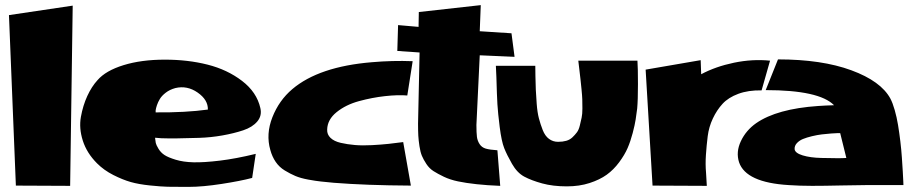

<svg xmlns="http://www.w3.org/2000/svg" viewBox="-20 -756 3564 750"><path d="M42 -31 15 -697 264 -734 254 -30Z M665 -412Q643 -406 627.5 -394Q612 -382 604.5 -369.5Q597 -357 593 -345Q589 -333 588 -325V-317Q705 -316 792 -328Q793 -366 752 -394.5Q711 -423 665 -412ZM586 -218Q586 -217 586 -215Q587 -205 588.5 -197.5Q590 -190 599 -175Q608 -160 622.5 -150.5Q637 -141 666.5 -132Q696 -123 736 -122Q776 -121 838.5 -128.5Q901 -136 979 -155L965 -61Q920 -49 845.5 -37.5Q771 -26 718 -26Q712 -26 700 -26Q659 -26 635 -26.5Q611 -27 566.5 -31.5Q522 -36 490.5 -45Q459 -54 422.5 -72.5Q386 -91 359 -118Q319 -158 303.5 -206.5Q288 -255 296 -299.5Q304 -344 321 -381Q338 -418 361 -443Q393 -480 462.5 -501.5Q532 -523 624 -523Q714 -523 791 -503.5Q868 -484 925.5 -440Q983 -396 997 -334Q1004 -304 985 -281.5Q966 -259 930 -247Q894 -235 849 -227Q804 -219 758 -217.5Q712 -216 673.5 -215.5Q635 -215 610 -216Z M1258 -250Q1257 -231 1271 -217.5Q1285 -204 1311 -198Q1337 -192 1366.5 -189.5Q1396 -187 1432.5 -189Q1469 -191 1497.5 -194Q1526 -197 1555 -201L1585 -31Q1409 -32 1284 -42Q1253 -45 1233.5 -47Q1214 -49 1184 -54.5Q1154 -60 1134 -68.5Q1114 -77 1092.5 -90Q1071 -103 1057 -123.5Q1043 -144 1036 -170Q1018 -232 1044 -298Q1070 -364 1122 -408Q1226 -496 1433 -513Q1513 -520 1592 -517L1571 -383Q1534 -386 1484 -380.5Q1434 -375 1382.5 -361Q1331 -347 1295 -318Q1259 -289 1258 -250Z M1841 -268Q1841 -237 1843 -221.5Q1845 -206 1853.5 -193Q1862 -180 1877.5 -175.5Q1893 -171 1923 -169L1934 -30Q1883 -32 1841.5 -36.5Q1800 -41 1769 -47.5Q1738 -54 1714 -65.5Q1690 -77 1673.5 -87.5Q1657 -98 1645.5 -115.5Q1634 -133 1628 -147.5Q1622 -162 1618.5 -185Q1615 -208 1614 -226Q1613 -244 1613 -273L1619 -551L1532 -557L1535 -658L1615 -651L1616 -709L1858 -736L1854 -634L1978 -626L1990 -534L1854 -540Z M2194 -28Q2140 -28 2098 -39.5Q2056 -51 2028 -66Q2000 -81 1980 -116Q1960 -151 1949.5 -177.5Q1939 -204 1932 -259.5Q1925 -315 1923 -349Q1921 -383 1919 -455Q1918 -484 1917 -499H2071Q2071 -490 2071.5 -458.5Q2072 -427 2073 -405.5Q2074 -384 2076.5 -350.5Q2079 -317 2085 -294Q2091 -271 2100 -248Q2109 -225 2124.5 -213.5Q2140 -202 2160 -202Q2178 -202 2192 -206Q2206 -210 2216 -219.5Q2226 -229 2233.5 -239Q2241 -249 2245 -266Q2249 -283 2252 -296.5Q2255 -310 2255 -332Q2255 -354 2254.5 -368.5Q2254 -383 2251.5 -408Q2249 -433 2247.5 -446.5Q2246 -460 2243 -485Q2240 -508 2239 -519H2470Q2472 -491 2472 -427.5Q2472 -364 2469 -332Q2466 -309 2463 -289Q2460 -269 2451.5 -236.5Q2443 -204 2431.5 -177.5Q2420 -151 2398.5 -122Q2377 -93 2350 -73.5Q2323 -54 2283 -41Q2243 -28 2194 -28Z M2719 -466Q2775 -496 2847 -511Q2919 -526 2988 -519L2955 -403Q2903 -404 2864 -389.5Q2825 -375 2802.5 -350.5Q2780 -326 2764.5 -293Q2749 -260 2744.5 -224Q2740 -188 2737.5 -151Q2735 -114 2738 -81L2741 -30L2529 -31L2502 -484L2717 -521Z M3084 -173Q3086 -158 3115.5 -149Q3145 -140 3188.5 -139Q3232 -138 3252.5 -138Q3273 -138 3286 -139L3262 -236Q3259 -236 3252 -236Q3245 -236 3226 -234.5Q3207 -233 3190 -231Q3173 -229 3152 -224Q3131 -219 3116.5 -213Q3102 -207 3092.5 -196.5Q3083 -186 3084 -173ZM3458 -371Q3467 -354 3475 -326Q3483 -298 3488 -267.5Q3493 -237 3497 -203.5Q3501 -170 3503 -140Q3505 -110 3506.5 -85.5Q3508 -61 3508.5 -47Q3509 -33 3509 -33H3439H3437H3362Q3326 -33 3263.5 -31.5Q3201 -30 3152 -30Q3103 -30 3061 -33Q2894 -43 2867 -122Q2854 -162 2874 -204.5Q2894 -247 2934 -275Q3015 -331 3176 -342Q3205 -344 3238 -345Q3180 -404 2971 -404L3019 -524Q3190 -524 3305.5 -481.5Q3421 -439 3458 -371Z"/></svg>

Font: LONDON PRESLEY
Style: Regular
Weight: 400
Version: Version 001.000